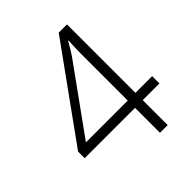

<svg xmlns="http://www.w3.org/2000/svg" viewBox="-199 -843 968 968"><g transform="rotate(-45 285.5 -359.0)"><path d="M556 -178H437V0H382V-178H23V-225L378 -718H437V-230H556ZM382 -495Q382 -534 382 -561Q382 -588 383 -609.5Q384 -631 385 -655H382Q369 -632 357 -612Q345 -592 328 -569L84 -230H382Z"/></g></svg>

Font: Noto Traditional Nushu Light
Style: Regular
Weight: 300
Designer: LIU Zhao
Foundry: LiuZhao Studio
Version: Version 2.003; ttfautohint (v1.8.4.7-5d5b)